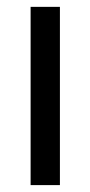

<svg xmlns="http://www.w3.org/2000/svg" viewBox="-20 -537 262 557"><path d="M68.8 -517.1H153.8V0H68.8Z"/></svg>

Font: XB Khoramshahr
Style: Regular
Weight: 400
Designer: Behnam
Foundry: Irmug
Version: Version 8.005 2009